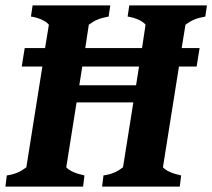

<svg xmlns="http://www.w3.org/2000/svg" viewBox="-29 -687 782 707"><path d="M727 -626 733 -667H447L441 -626C469 -622 496 -610 507 -596L494 -510H285L298 -596C321 -613 338 -620 371 -626L377 -667H91L85 -626C113 -622 140 -610 151 -596L137 -510H62L51 -442H127L68 -71C47 -55 29 -46 -4 -41L-9 0H277L282 -41C250 -48 228 -57 215 -71L253 -310H462L424 -71C403 -55 385 -46 352 -41L347 0H633L638 -41C606 -48 584 -57 571 -71L630 -442H695L706 -510H640L654 -596C677 -613 694 -620 727 -626ZM472 -373H263L274 -442H483Z"/></svg>

Font: Caladea
Style: Bold Italic
Weight: 700
Italic angle: -9°
Designer: Carolina Giovagnoli and Andres Torresi
Foundry: Carolina Giovagnoli & Andres Torresi
Version: Version 1.001;hotconv 1.0.109;makeotfexe 2.5.65596